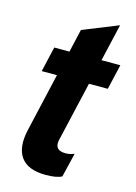

<svg xmlns="http://www.w3.org/2000/svg" viewBox="-106 -729 566 797"><g transform="rotate(15 176.5 -330.0)"><path d="M171 10Q94 10 64 -32Q34 -74 52 -152L157 -609L309 -670L187 -142Q183 -120 193 -109Q203 -98 228 -98Q238 -98 246.5 -100Q255 -102 265 -106L240 -2Q229 4 211.5 7Q194 10 171 10ZM44 -402 69 -510H353L328 -402Z"/></g></svg>

Font: Instrument Sans Condensed
Style: Bold Italic
Weight: 700
Width: 3
Italic angle: -13°
Designer: Rodrigo Fuenzalida
Foundry: fragTYPE
Version: Version 1.000;gftools[0.9.28]